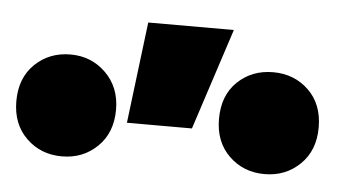

<svg xmlns="http://www.w3.org/2000/svg" viewBox="-630 -899 662 353"><g transform="rotate(5 -299.0 -722.5)"><path d="M-392 -665 -369 -852H-211L-272 -665ZM-506 -593Q-545 -593 -571.5 -618.8Q-598 -644.5 -598 -687Q-598 -730 -571.5 -755.5Q-545 -781 -506 -781Q-467.5 -781 -440.8 -754.8Q-414 -728.5 -414 -687Q-414 -644.5 -440.5 -618.8Q-467 -593 -506 -593ZM-132 -593Q-171 -593 -197.5 -618.8Q-224 -644.5 -224 -687Q-224 -730.5 -197.5 -755.8Q-171 -781 -132 -781Q-93 -781 -66.5 -755.5Q-40 -730 -40 -687Q-40 -644.5 -66.5 -618.8Q-93 -593 -132 -593Z"/></g></svg>

Font: Geologica Black
Style: Regular
Weight: 900
Designer: Sindre Bremnes, Frode Helland
Foundry: Monokrom Skriftforlag AS
Version: Version 1.010;gftools[0.9.28]